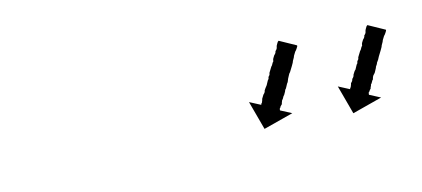

<svg xmlns="http://www.w3.org/2000/svg" viewBox="-28 -597 435 198"><g transform="rotate(-10 189.5 -498.5)"><path d="M379 -533Q378 -531 378 -531Q377 -529 376 -528Q375 -526 374 -524Q374 -523 372 -519Q372 -518 370 -514Q369 -512 368.5 -511Q368 -510 367 -508Q366 -505 364 -502Q364 -501 363 -499.5Q362 -498 362 -497Q361 -495 360.5 -493.5Q360 -492 359 -491Q358 -490 357.5 -488.5Q357 -487 357 -486Q356 -485 355.5 -483.5Q355 -482 354 -481Q354 -480 353.5 -479Q353 -478 353 -477Q352 -476 351 -474Q351 -474 350.5 -473.5Q350 -473 350 -472Q351 -473 350 -471L362 -466L331 -455L320 -485L332 -480Q332 -480 332 -480Q332 -480 332 -480Q332 -481 333 -482Q334 -485 334 -486Q335 -487 335.5 -488Q336 -489 336 -490Q337 -491 337.5 -492Q338 -493 338 -494Q339 -496 339.5 -497Q340 -498 341 -499Q342 -501 342.5 -502.5Q343 -504 344 -505Q344 -507 345 -508Q346 -509 346 -511Q348 -515 349 -517Q350 -518 350.5 -519.5Q351 -521 352 -522Q352 -524 352.5 -525Q353 -526 354 -528Q355 -529 355.5 -530Q356 -531 356 -532Q357 -533 357.5 -534Q358 -535 358 -536Q358 -537 359 -539Q360 -541 360 -541Q360 -541 361 -542L379 -534Q379 -533 379 -533ZM286 -533Q285 -531 285 -531Q284 -529 283 -528Q282 -526 281 -524Q281 -523 279 -519Q279 -518 277 -514Q276 -512 275.5 -511Q275 -510 274 -508Q273 -507 272.5 -505.5Q272 -504 271 -502Q270 -498 269 -497Q268 -495 267.5 -493.5Q267 -492 266 -491Q266 -490 264 -486Q263 -485 262.5 -483.5Q262 -482 261 -481Q260 -478 260 -477Q258 -475 258 -474Q258 -474 257.5 -473.5Q257 -473 257 -472Q257 -472 257 -472Q257 -472 257 -471L269 -466L238 -455L227 -485L239 -480Q239 -480 239 -480Q239 -481 239.5 -481.5Q240 -482 240 -482Q241 -485 241 -486Q242 -488 243 -490Q244 -491 244.5 -492Q245 -493 245 -494Q246 -496 248 -499Q249 -501 249.5 -502.5Q250 -504 251 -505Q251 -507 252 -508Q253 -509 253 -511Q254 -513 256 -517Q257 -518 257.5 -519.5Q258 -521 259 -522Q259 -524 259.5 -525Q260 -526 261 -528Q262 -529 262.5 -530Q263 -531 263 -532Q264 -533 264.5 -534Q265 -535 265 -536Q265 -537 266 -539Q267 -541 267 -541Q267 -541 268 -542L286 -534Q286 -533 286 -533Z"/></g></svg>

Font: FRB American Cursive Just Arrows
Style: Italic
Weight: 400
Italic angle: -25°
Version: Version 2.0;Modular Font Editor K font №1